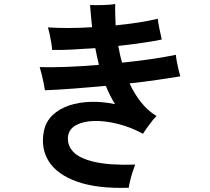

<svg xmlns="http://www.w3.org/2000/svg" viewBox="-20 -857 1040 953"><path d="M619 75Q462 80 362.5 44.5Q263 9 222 -56.5Q181 -122 198 -207Q208 -254 241 -285.5Q274 -317 323 -333.5Q372 -350 431 -351.5Q490 -353 551 -340Q538 -361 526.5 -384Q515 -407 505 -431Q420 -423 340.5 -417Q261 -411 203 -409Q201 -422 197 -443Q193 -464 187.5 -486Q182 -508 177 -524Q233 -522 310.5 -525Q388 -528 471 -535Q466 -556 461.5 -576.5Q457 -597 453 -618Q392 -614 336.5 -611Q281 -608 239 -609Q238 -624 234.5 -645Q231 -666 226.5 -687Q222 -708 218 -721Q263 -718 319.5 -718Q376 -718 437 -722Q434 -751 431.5 -778.5Q429 -806 427 -832Q456 -831 492.5 -832Q529 -833 552 -837Q551 -812 552 -785.5Q553 -759 554 -731Q614 -737 668.5 -745.5Q723 -754 763 -764Q765 -745 771.5 -713Q778 -681 783 -661Q742 -652 685.5 -644Q629 -636 567 -629Q571 -608 575.5 -587Q580 -566 586 -546Q666 -554 736 -564.5Q806 -575 853 -585Q854 -571 858 -549.5Q862 -528 867 -508Q872 -488 875 -478Q826 -470 761 -460.5Q696 -451 623 -443Q647 -391 680.5 -349Q714 -307 757 -281Q748 -273 735 -256.5Q722 -240 709.5 -222.5Q697 -205 690 -193Q627 -227 563.5 -242.5Q500 -258 446.5 -256.5Q393 -255 358 -236Q323 -217 318 -182Q312 -138 342.5 -104.5Q373 -71 448.5 -53.5Q524 -36 651 -40Q645 -25 637.5 -1.5Q630 22 625 43.5Q620 65 619 75Z"/></svg>

Font: Zen Kaku Gothic Antique
Style: Bold
Weight: 700
Designer: Yoshimichi Ohira
Foundry: Positype
Version: Version 1.001